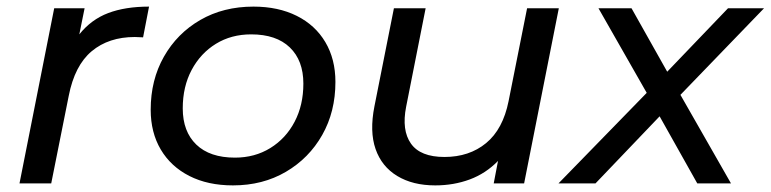

<svg xmlns="http://www.w3.org/2000/svg" viewBox="-20 -555 2332 581"><path d="M39 0 144 -530H236L220 -451Q256 -496 307.5 -515.5Q359 -535 431 -535L413 -442Q406 -442 400.5 -442.5Q395 -443 388 -443Q309 -443 257.5 -400Q206 -357 188 -265L135 0Z M685 6Q609 6 553 -22.5Q497 -51 466.5 -102.5Q436 -154 436 -223Q436 -313 476 -383.5Q516 -454 586 -494.5Q656 -535 747 -535Q822 -535 878 -507Q934 -479 964.5 -427.5Q995 -376 995 -307Q995 -217 955 -146.5Q915 -76 845 -35Q775 6 685 6ZM691 -78Q751 -78 798 -107Q845 -136 871.5 -186.5Q898 -237 898 -302Q898 -372 857 -411.5Q816 -451 740 -451Q680 -451 633.5 -422.5Q587 -394 560 -343.5Q533 -293 533 -227Q533 -157 574 -117.5Q615 -78 691 -78Z M1297 6Q1229 6 1182 -22.5Q1135 -51 1116.5 -104Q1098 -157 1113 -233L1172 -530H1268L1209 -232Q1195 -161 1223.5 -120.5Q1252 -80 1325 -80Q1400 -80 1451 -122Q1502 -164 1519 -249L1575 -530H1671L1566 0H1474L1487 -68Q1450 -30 1401.5 -12Q1353 6 1297 6Z M1670 0 1937 -274 1791 -530H1891L1999 -338L2183 -530H2292L2039 -268L2192 0H2090L1976 -203L1782 0Z"/></svg>

Font: Montserrat Medium
Style: Italic
Weight: 500
Italic angle: -11.3°
Designer: Julieta Ulanovsky
Foundry: Julieta Ulanovsky
Version: Version 9.000; ttfautohint (v1.8.4.7-5d5b)